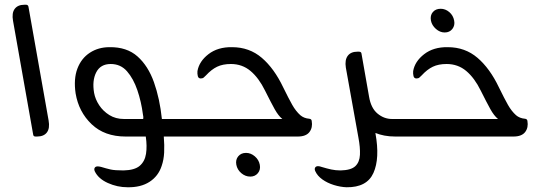

<svg xmlns="http://www.w3.org/2000/svg" viewBox="-20 -576 2263 810"><path d="M136 0H130Q121 0 120 -8L35 -488Q29 -521 42 -538.5Q55 -556 83 -556H90Q98 -556 100 -548L185 -68Q191 -35 178 -17.5Q165 0 136 0Z M798 -74 812 0H671Q674 37 672.5 67.5Q671 98 662 124Q648 167 611 191Q574 215 518 214Q475 214 435 196Q395 178 380 147Q376 138 379.5 132Q383 126 392 126Q398 126 406 128Q429 135 446.5 139Q464 143 501 143Q548 142 569.5 123.5Q591 105 596 73Q601 41 595 0H510Q421 0 366.5 -52Q312 -104 299 -182Q290 -243 306.5 -286.5Q323 -330 359 -353.5Q395 -377 442 -377Q515 -378 560 -338Q605 -298 629.5 -229Q654 -160 663 -74ZM503 -74H584Q585 -79 584.5 -84Q584 -89 583 -93Q576 -147 559.5 -195.5Q543 -244 516 -275Q489 -306 447 -306Q404 -306 386 -271Q368 -236 377 -184Q382 -157 398.5 -132Q415 -107 441.5 -90.5Q468 -74 503 -74Z M1236 0H776L763 -74H1171Q1154 -88 1138.5 -116Q1123 -144 1098 -194Q1072 -247 1037 -276.5Q1002 -306 954 -306Q920 -306 896 -294.5Q872 -283 849 -258Q844 -253 839.5 -249Q835 -245 827 -245Q817 -245 814.5 -255Q812 -265 813 -276Q820 -317 859.5 -347.5Q899 -378 959 -377Q1032 -377 1084.5 -332Q1137 -287 1175 -207Q1198 -160 1213 -133.5Q1228 -107 1247 -90Q1262 -77 1285 -75Q1294 -74 1295 -66Q1300 -38 1285.5 -19Q1271 0 1236 0ZM1018 69Q1038 69 1055 83.5Q1072 98 1076 119Q1080 140 1068 154.5Q1056 169 1036 169Q1015 169 998 154.5Q981 140 977 119Q973 98 985 83.5Q997 69 1018 69Z M1696 -74 1708 0H1648Q1623 0 1602 -4Q1581 -8 1564 -15V-13Q1583 92 1555.5 153.5Q1528 215 1442 214Q1416 213 1388.5 204.5Q1361 196 1340 181Q1319 166 1310 146Q1306 137 1309.5 131Q1313 125 1322 125Q1326 125 1329.5 126Q1333 127 1336 128Q1359 135 1377.5 139Q1396 143 1417 143Q1461 142 1479 125Q1497 108 1498.5 77Q1500 46 1492 4L1439 -291Q1434 -323 1447 -340.5Q1460 -358 1488 -358H1494Q1504 -358 1505 -350L1537 -168Q1545 -120 1572.5 -97Q1600 -74 1634 -74Z M1839 -539Q1859 -539 1875.5 -525Q1892 -511 1896 -489Q1900 -469 1888.5 -454Q1877 -439 1856 -439Q1836 -439 1819 -454Q1802 -469 1798 -489Q1794 -511 1806 -525Q1818 -539 1839 -539ZM2146 0H1686L1673 -74H2081Q2064 -88 2048.5 -116Q2033 -144 2008 -194Q1982 -247 1947 -276.5Q1912 -306 1864 -306Q1830 -306 1806 -294.5Q1782 -283 1759 -258Q1754 -253 1749.5 -249Q1745 -245 1737 -245Q1727 -245 1724.5 -255Q1722 -265 1723 -276Q1730 -317 1769.5 -347.5Q1809 -378 1869 -377Q1942 -377 1994.5 -332Q2047 -287 2085 -207Q2108 -160 2123 -133.5Q2138 -107 2157 -90Q2172 -77 2195 -75Q2204 -74 2205 -66Q2210 -38 2195.5 -19Q2181 0 2146 0Z"/></svg>

Font: Zain
Style: Italic
Weight: 400
Italic angle: -10°
Designer: Zain,Boutros
Foundry: Mobile Telecommunications Company (Zain), 2024
Version: Version 1.51; ttfautohint (v1.8.4)